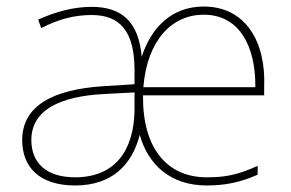

<svg xmlns="http://www.w3.org/2000/svg" viewBox="-20 -558 890 588"><path d="M604 -538C506 -538 443 -474 414 -384C405 -490 354 -537 261 -537C205 -537 150 -522 97 -498L106 -472C163 -501 211 -512 261 -512C347 -512 392 -463 392 -343V-300L296 -294C142 -284 48 -234 48 -129C48 -45 102 10 210 10C322 10 384 -52 408 -145C433 -55 501 10 613 10C670 10 718 0 769 -23V-50C707 -22 670 -15 613 -15C491 -15 416 -105 418 -266H789V-291C795 -430 732 -538 604 -538ZM604 -513C709 -513 763 -423 762 -291H419C431 -436 507 -513 604 -513ZM298 -270 392 -275V-220C390 -99 334 -15 210 -15C123 -15 76 -58 76 -129C76 -222 165 -263 298 -270Z"/></svg>

Font: Noto Sans Malayalam Thin
Style: Regular
Weight: 100
Designer: Jelle Bosma - Monotype Design Team
Foundry: Monotype Imaging Inc.
Version: Version 2.104